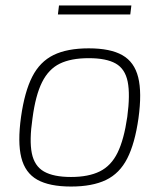

<svg xmlns="http://www.w3.org/2000/svg" viewBox="-20 -671 599 703"><path d="M305 -494Q384 -494 428 -469Q472 -444 486 -388Q500 -332 487 -238Q474 -146 446 -91Q418 -36 368 -12Q318 12 240 12Q161 12 116.5 -13Q72 -38 58 -94Q44 -150 57 -243Q70 -335 98 -390Q126 -445 176 -469.5Q226 -494 305 -494ZM305 -458Q240 -458 199 -438Q158 -418 134 -370Q110 -322 99 -238Q87 -157 96.5 -110Q106 -63 141 -43Q176 -23 240 -23Q304 -23 345.5 -43.5Q387 -64 410.5 -112Q434 -160 446 -243Q457 -325 447.5 -372Q438 -419 403.5 -438.5Q369 -458 305 -458ZM461 -651 457 -618H192L196 -651Z"/></svg>

Font: Exo 2 ExtraLight
Style: Italic
Weight: 250
Italic angle: -8°
Designer: Natanael Gama
Foundry: Natanael Gama
Version: Version 2.010